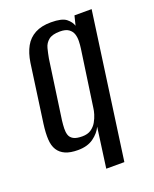

<svg xmlns="http://www.w3.org/2000/svg" viewBox="-120 -571 609 757"><g transform="rotate(-20 184.5 -192.5)"><path d="M194 116 217 -52Q206 -28 180.5 -9.5Q155 9 115 9Q83 9 62.5 0Q42 -9 31 -26.5Q20 -44 18.5 -71Q17 -98 22 -135L56 -379Q62 -418 77 -445Q92 -472 119 -486.5Q146 -501 186 -501Q232 -501 250 -486.5Q268 -472 273 -455L283 -495H355L270 116ZM149 -36Q172 -36 186.5 -46Q201 -56 209.5 -71Q218 -86 222.5 -101Q227 -116 228 -126L262 -363Q264 -377 264.5 -393.5Q265 -410 260.5 -423.5Q256 -437 243.5 -446Q231 -455 207 -455Q175 -455 159.5 -442.5Q144 -430 139 -410.5Q134 -391 130 -369L95 -122Q93 -105 92.5 -89.5Q92 -74 96 -62Q100 -50 112.5 -43Q125 -36 149 -36Z"/></g></svg>

Font: Alumni Sans Thin Medium
Style: Italic
Weight: 500
Italic angle: -8°
Version: Version 1.016